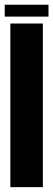

<svg xmlns="http://www.w3.org/2000/svg" viewBox="-34 -772 220 792"><path d="M8.8 0V-675H142.8V0ZM-14.5 -703.5V-752.5H166V-703.5Z"/></svg>

Font: Anybody UltraCondensed Thin
Style: Regular
Weight: 100
Width: 1
Designer: Tyler Finck
Foundry: Etcetera Type Company
Version: Version 1.110